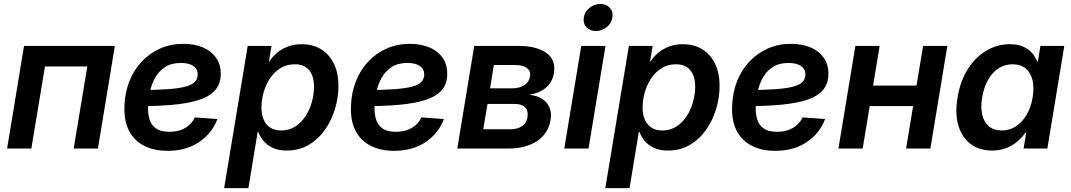

<svg xmlns="http://www.w3.org/2000/svg" viewBox="-20 -766 5524 990"><path d="M572.3 -529.3 484.9 0H359.9L430.2 -423.3H211.9L141.6 0H16.6L104 -529.3Z M844.2 11.7Q774.4 11.7 723.1 -14.4Q671.9 -40.5 645.3 -91.8Q618.7 -143.1 621.6 -219.2Q624 -288.6 647.2 -347.2Q670.4 -405.8 711.2 -449Q752 -492.2 806.4 -516.1Q860.8 -540 925.3 -540Q981.4 -540 1024.9 -522Q1068.4 -503.9 1093.3 -469.5Q1118.2 -435.1 1118.2 -385.3Q1118.2 -334.5 1090.1 -301.8Q1062 -269 1006.8 -251Q951.7 -232.9 869.9 -225.6Q788.1 -218.3 680.7 -218.3L694.8 -301.8Q786.6 -301.8 846.2 -306.2Q905.8 -310.5 939.2 -320.1Q972.7 -329.6 986.1 -345.2Q999.5 -360.8 999.5 -382.8Q999.5 -410.2 976.8 -425.8Q954.1 -441.4 912.6 -441.4Q863.8 -441.4 831.5 -420.4Q799.3 -399.4 780.3 -365.5Q761.2 -331.5 752.7 -292Q744.1 -252.4 743.2 -215.3Q742.2 -179.7 751 -150.4Q759.8 -121.1 784.2 -103.8Q808.6 -86.4 853.5 -86.4Q901.9 -86.4 935.8 -106.7Q969.7 -127 984.9 -160.6L1101.1 -152.3Q1073.2 -78.1 1006.3 -33.2Q939.5 11.7 844.2 11.7Z M1135.7 204.1 1257.3 -529.3H1379.9L1366.7 -449.2H1369.1Q1385.7 -475.1 1409.9 -494.9Q1434.1 -514.6 1465.3 -526.4Q1496.6 -538.1 1535.2 -538.1Q1592.8 -538.1 1635.3 -512.2Q1677.7 -486.3 1701.4 -438.2Q1725.1 -390.1 1725.1 -323.7Q1725.1 -263.7 1707.3 -204.3Q1689.5 -145 1655.5 -96.7Q1621.6 -48.3 1572 -19Q1522.5 10.3 1458 10.3Q1416.5 10.3 1387.5 -3.2Q1358.4 -16.6 1339.8 -38.3Q1321.3 -60.1 1312 -85.4H1308.6L1260.7 204.1ZM1429.7 -93.3Q1471.2 -93.3 1502.9 -114Q1534.7 -134.8 1556.2 -168.2Q1577.6 -201.7 1588.4 -241.5Q1599.1 -281.2 1599.1 -319.3Q1599.1 -374 1573.7 -404.3Q1548.3 -434.6 1500 -434.6Q1458.5 -434.6 1426.5 -414.8Q1394.5 -395 1372.6 -362.3Q1350.6 -329.6 1339.4 -290.3Q1328.1 -251 1328.1 -211.4Q1328.1 -156.7 1354.5 -125Q1380.9 -93.3 1429.7 -93.3Z M2012.2 11.7Q1942.4 11.7 1891.1 -14.4Q1839.8 -40.5 1813.2 -91.8Q1786.6 -143.1 1789.6 -219.2Q1792 -288.6 1815.2 -347.2Q1838.4 -405.8 1879.2 -449Q1919.9 -492.2 1974.4 -516.1Q2028.8 -540 2093.3 -540Q2149.4 -540 2192.9 -522Q2236.3 -503.9 2261.2 -469.5Q2286.1 -435.1 2286.1 -385.3Q2286.1 -334.5 2258.1 -301.8Q2230 -269 2174.8 -251Q2119.6 -232.9 2037.8 -225.6Q1956.1 -218.3 1848.6 -218.3L1862.8 -301.8Q1954.6 -301.8 2014.2 -306.2Q2073.7 -310.5 2107.2 -320.1Q2140.6 -329.6 2154.1 -345.2Q2167.5 -360.8 2167.5 -382.8Q2167.5 -410.2 2144.8 -425.8Q2122.1 -441.4 2080.6 -441.4Q2031.7 -441.4 1999.5 -420.4Q1967.3 -399.4 1948.2 -365.5Q1929.2 -331.5 1920.7 -292Q1912.1 -252.4 1911.1 -215.3Q1910.2 -179.7 1918.9 -150.4Q1927.7 -121.1 1952.1 -103.8Q1976.6 -86.4 2021.5 -86.4Q2069.8 -86.4 2103.8 -106.7Q2137.7 -127 2152.8 -160.6L2269 -152.3Q2241.2 -78.1 2174.3 -33.2Q2107.4 11.7 2012.2 11.7Z M2337.9 0 2425.3 -529.3H2651.4Q2747.6 -529.3 2797.6 -492.9Q2847.7 -456.5 2835.9 -387.7Q2828.6 -343.3 2795.9 -314.7Q2763.2 -286.1 2709 -277.3Q2748.5 -273.4 2775.1 -256.3Q2801.8 -239.3 2813.5 -211.4Q2825.2 -183.6 2818.8 -147Q2811.5 -102.1 2783.4 -68.8Q2755.4 -35.6 2708.7 -17.8Q2662.1 0 2599.1 0ZM2471.7 -99.6H2613.3Q2648.4 -99.6 2671.6 -115.5Q2694.8 -131.3 2699.7 -161.1Q2705.1 -193.4 2688.2 -211.7Q2671.4 -230 2634.8 -230H2493.7ZM2506.8 -310.5H2618.7Q2658.2 -310.5 2683.3 -326.7Q2708.5 -342.8 2712.9 -372.1Q2717.3 -399.9 2696.8 -415.3Q2676.3 -430.7 2634.8 -430.7H2526.4Z M2889.6 0 2977.1 -529.3H3102.1L3014.6 0ZM3052.2 -606Q3021 -606 3003.2 -626.2Q2985.4 -646.5 2990.2 -675.8Q2995.1 -705.6 3019.8 -725.6Q3044.4 -745.6 3075.2 -745.6Q3106.4 -745.6 3124.5 -725.6Q3142.6 -705.6 3137.7 -675.8Q3133.3 -646.5 3108.4 -626.2Q3083.5 -606 3052.2 -606Z M3101.1 204.1 3222.7 -529.3H3345.2L3332 -449.2H3334.5Q3351.1 -475.1 3375.2 -494.9Q3399.4 -514.6 3430.7 -526.4Q3461.9 -538.1 3500.5 -538.1Q3558.1 -538.1 3600.6 -512.2Q3643.1 -486.3 3666.7 -438.2Q3690.4 -390.1 3690.4 -323.7Q3690.4 -263.7 3672.6 -204.3Q3654.8 -145 3620.8 -96.7Q3586.9 -48.3 3537.4 -19Q3487.8 10.3 3423.3 10.3Q3381.8 10.3 3352.8 -3.2Q3323.7 -16.6 3305.2 -38.3Q3286.6 -60.1 3277.3 -85.4H3273.9L3226.1 204.1ZM3395 -93.3Q3436.5 -93.3 3468.3 -114Q3500 -134.8 3521.5 -168.2Q3543 -201.7 3553.7 -241.5Q3564.5 -281.2 3564.5 -319.3Q3564.5 -374 3539.1 -404.3Q3513.7 -434.6 3465.3 -434.6Q3423.8 -434.6 3391.8 -414.8Q3359.9 -395 3337.9 -362.3Q3315.9 -329.6 3304.7 -290.3Q3293.5 -251 3293.5 -211.4Q3293.5 -156.7 3319.8 -125Q3346.2 -93.3 3395 -93.3Z M3977.5 11.7Q3907.7 11.7 3856.4 -14.4Q3805.2 -40.5 3778.6 -91.8Q3752 -143.1 3754.9 -219.2Q3757.3 -288.6 3780.5 -347.2Q3803.7 -405.8 3844.5 -449Q3885.3 -492.2 3939.7 -516.1Q3994.1 -540 4058.6 -540Q4114.7 -540 4158.2 -522Q4201.7 -503.9 4226.6 -469.5Q4251.5 -435.1 4251.5 -385.3Q4251.5 -334.5 4223.4 -301.8Q4195.3 -269 4140.1 -251Q4085 -232.9 4003.2 -225.6Q3921.4 -218.3 3814 -218.3L3828.1 -301.8Q3919.9 -301.8 3979.5 -306.2Q4039.1 -310.5 4072.5 -320.1Q4106 -329.6 4119.4 -345.2Q4132.8 -360.8 4132.8 -382.8Q4132.8 -410.2 4110.1 -425.8Q4087.4 -441.4 4045.9 -441.4Q3997.1 -441.4 3964.8 -420.4Q3932.6 -399.4 3913.6 -365.5Q3894.5 -331.5 3886 -292Q3877.4 -252.4 3876.5 -215.3Q3875.5 -179.7 3884.3 -150.4Q3893.1 -121.1 3917.5 -103.8Q3941.9 -86.4 3986.8 -86.4Q4035.2 -86.4 4069.1 -106.7Q4103 -127 4118.2 -160.6L4234.4 -152.3Q4206.5 -78.1 4139.6 -33.2Q4072.8 11.7 3977.5 11.7Z M4738.8 -324.7 4721.2 -219.2H4430.7L4448.2 -324.7ZM4515.6 -529.3 4428.2 0H4303.2L4390.6 -529.3ZM4864.7 -529.3 4777.3 0H4651.9L4739.7 -529.3Z M5096.2 10.3Q5030.3 10.3 4985.1 -23.4Q4939.9 -57.1 4921.6 -118.7Q4903.3 -180.2 4917.5 -264.2Q4931.6 -349.1 4970.7 -410.4Q5009.8 -471.7 5065.9 -504.9Q5122.1 -538.1 5186.5 -538.1Q5226.6 -538.1 5254.9 -525.9Q5283.2 -513.7 5301 -493.4Q5318.8 -473.1 5328.1 -448.7H5331.5L5344.7 -529.3H5467.8L5380.4 0H5257.8L5271.5 -81.5H5267.1Q5249.5 -56.2 5224.6 -35.4Q5199.7 -14.6 5167.7 -2.2Q5135.7 10.3 5096.2 10.3ZM5145 -93.3Q5186 -93.3 5218.8 -114.7Q5251.5 -136.2 5273.9 -174.8Q5296.4 -213.4 5304.7 -264.6Q5313 -316.4 5303.5 -354.5Q5293.9 -392.6 5268.1 -413.6Q5242.2 -434.6 5201.2 -434.6Q5161.1 -434.6 5128.9 -413.8Q5096.7 -393.1 5075 -355Q5053.2 -316.9 5044.4 -264.6Q5035.6 -212.4 5044.9 -173.8Q5054.2 -135.3 5079.6 -114.3Q5105 -93.3 5145 -93.3Z"/></svg>

Font: Inter 24pt SemiBold
Style: Italic
Weight: 600
Italic angle: -9.3988°
Designer: Rasmus Andersson
Foundry: rsms
Version: Version 4.001;git-66647c0bb